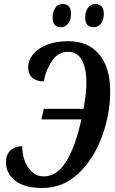

<svg xmlns="http://www.w3.org/2000/svg" viewBox="-20 -930 574 960"><path d="M10 -119Q10 -157 32.5 -178Q55 -199 92 -199Q90 -164 102.5 -129Q115 -94 139.5 -71Q164 -48 198 -48Q265 -48 311.5 -123.5Q358 -199 387 -333H187L199 -386H398Q399 -396 405.5 -435.5Q412 -475 412 -517Q412 -590 389 -630.5Q366 -671 319 -671Q271 -671 240 -625.5Q209 -580 199 -523Q162 -523 141.5 -541.5Q121 -560 121 -592Q121 -628 145 -658Q169 -688 214.5 -706Q260 -724 322 -724Q421 -724 476 -658Q531 -592 531 -473Q531 -361 490.5 -249Q450 -137 373 -63.5Q296 10 191 10Q104 10 57 -26Q10 -62 10 -119ZM243 -842Q243 -872 256.5 -891Q270 -910 294 -910Q313 -910 324 -898Q335 -886 335 -862Q335 -828 320 -811Q305 -794 285 -794Q243 -794 243 -842ZM406 -842Q406 -872 420 -891Q434 -910 457 -910Q476 -910 487.5 -898Q499 -886 499 -862Q499 -828 484 -811Q469 -794 449 -794Q406 -794 406 -842Z"/></svg>

Font: Noto Serif CondSemiBold
Style: Italic
Weight: 600
Width: 3
Italic angle: -12°
Designer: Monotype Design Team
Foundry: Monotype Imaging Inc.
Version: Version 1.001